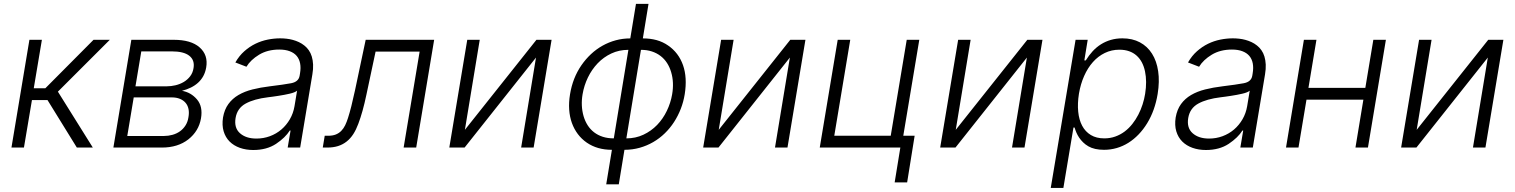

<svg xmlns="http://www.w3.org/2000/svg" viewBox="-20 -747 7669 972"><path d="M128.9 -545.5H192.1L150.9 -300.1H209.5L453.5 -545.5H535.9L273.1 -283L449.9 0H369L220.5 -240.4H141.7L101.2 0H38Z M644.9 -545.5H859.7Q946.7 -545.5 990.1 -507.5Q1034.8 -468.4 1023.8 -405.2Q1019.5 -380.7 1009.1 -361.7Q998.6 -342.7 982.8 -328.3Q967 -313.9 946.4 -303.8Q925.8 -293.7 901.3 -287.3Q946.7 -279.5 977.3 -243.6Q1007.8 -207.7 997.5 -147.7Q986.2 -83.1 933.6 -41.5Q880.3 0 800.1 0H554ZM810 -58.6Q832.4 -58.6 853.3 -64.5Q874.3 -70.3 891 -82.2Q907.7 -94.1 919 -111.9Q930.4 -129.6 933.9 -153.1Q938.2 -176.5 934.3 -195.1Q930.4 -213.8 919.2 -226.7Q908 -239.7 890.4 -246.8Q872.9 -253.9 849.8 -253.9H657L624.3 -58.6ZM665.8 -310H823.9Q845.9 -310 868.4 -315.3Q891 -320.7 910.2 -332Q929.3 -343.4 942.8 -361Q956.3 -378.6 959.9 -403.1Q966.3 -442.8 938.2 -464.8Q910.2 -486.9 849.8 -486.9H695.3Z M1109 -152.3Q1116.1 -192.8 1136.2 -220.3Q1156.2 -247.9 1187.1 -266Q1218 -284.1 1258.2 -294.2Q1298.3 -304.3 1345.5 -310Q1381 -314.3 1407.7 -318.2Q1434.3 -322.1 1453.5 -325.6Q1491.5 -332.7 1496.8 -363.3L1498.9 -376.1Q1503.6 -403.8 1499.3 -426.1Q1495 -448.5 1481.9 -464Q1468.8 -479.4 1446.7 -487.7Q1424.7 -496.1 1393.8 -496.1Q1334.9 -496.1 1291.9 -470.2Q1248.6 -443.9 1227.6 -409.1L1171.5 -430.8Q1190.7 -464.5 1217 -487.7Q1243.3 -511 1273.3 -525.6Q1303.3 -540.1 1335.4 -546.5Q1367.5 -552.9 1398.4 -552.9Q1414.1 -552.9 1430.2 -551.1Q1446.4 -549.4 1462.2 -545.1Q1478 -540.8 1492.9 -533.9Q1507.8 -527 1520.6 -516.7Q1533.4 -506.7 1543.1 -492.9Q1552.9 -479 1558.4 -460.9Q1563.9 -442.8 1565 -420.3Q1566.1 -397.7 1561.4 -370.4L1499.6 0H1436.4L1451 -86.3H1447.1Q1424.4 -50.1 1377.5 -18.8Q1330.3 12.4 1262.1 12.4Q1225.1 12.4 1194.2 1.4Q1163.4 -9.6 1142.4 -30.5Q1121.4 -51.5 1112.2 -82.2Q1103 -112.9 1109 -152.3ZM1194.6 -72.8Q1225.1 -45.5 1278.1 -45.5Q1313.9 -45.5 1346.4 -57.5Q1378.9 -69.6 1404.5 -91.4Q1430 -113.3 1447.4 -143.3Q1464.8 -173.3 1470.9 -209.2L1484 -288Q1474.1 -279.1 1446.7 -272.7Q1433.6 -269.5 1418.9 -266.9Q1404.1 -264.2 1389.7 -261.9Q1375.4 -259.6 1361.9 -257.8Q1348.4 -256 1337 -254.6Q1266.3 -246.1 1223.7 -222.7Q1180.8 -199.2 1172.6 -149.5Q1164.4 -99.8 1194.6 -72.8Z M1623.9 -59.7H1641Q1664.1 -59.7 1680.2 -66.2Q1696.4 -72.8 1707.9 -84.7Q1719.5 -96.6 1727.5 -113.1Q1735.4 -129.6 1741.8 -149.9Q1750 -175.4 1758.7 -209.7Q1767.4 -244 1777.3 -290.1L1831.3 -545.5H2177.9L2087 0H2023.4L2104.4 -485.8H1881.4L1835.2 -268.8Q1825.6 -223 1815.5 -186.8Q1805.4 -150.6 1794 -120.4Q1783 -90.6 1768.5 -68Q1753.9 -45.5 1734.7 -30.4Q1715.6 -15.3 1691.4 -7.6Q1667.3 0 1636.7 0H1614Z M2345.5 -545.5H2408.7L2333.5 -89.8L2695.7 -545.5H2772.4L2681.5 0H2618.3L2693.5 -455.6L2332 0H2254.6Z M2865.8 -269.9Q2879.3 -352.6 2923.3 -416.5Q2945 -447.8 2971.9 -473Q2998.9 -498.2 3030.4 -515.8Q3061.8 -533.4 3097.1 -543Q3132.5 -552.6 3170.8 -552.6L3199.6 -727.3H3263.1L3234.4 -552.6H3234.7Q3272.4 -552.6 3304 -543.9Q3335.6 -535.2 3362.2 -516.7Q3415.5 -480.1 3437.7 -417.3Q3459.9 -354.4 3446.4 -269.9Q3440.3 -231.9 3426.5 -196.2Q3412.6 -160.5 3392.4 -129.3Q3372.2 -98 3345.5 -72.1Q3318.9 -46.2 3286.9 -27.7Q3255 -9.2 3218.4 1.1Q3181.8 11.4 3141.3 11.4L3112.6 186.1H3049L3077.8 11.4H3077.4Q3003.6 11.4 2950.6 -24.9Q2924.4 -43 2905.4 -68.2Q2886.4 -93.4 2875.2 -124.5Q2864 -155.5 2861.5 -192.3Q2859 -229 2865.8 -269.9ZM3150.9 -46.5Q3197.8 -46.5 3237.2 -65Q3276.6 -83.5 3306.5 -114.3Q3336.3 -145.2 3355.8 -185.7Q3375.4 -226.2 3382.8 -269.9Q3393.1 -329.9 3377.8 -381.4Q3370.4 -407 3356.9 -427.9Q3343.4 -448.9 3324.2 -463.6Q3305 -478.3 3280.2 -486.5Q3255.3 -494.7 3224.8 -494.7ZM2934.3 -159.1Q2941.8 -133.5 2955.1 -112.7Q2968.4 -92 2987.6 -77.2Q3006.7 -62.5 3031.6 -54.5Q3056.5 -46.5 3087.4 -46.5L3161.2 -494.7Q3114 -494.7 3074.8 -476.2Q3035.5 -457.7 3005.7 -426.5Q2975.9 -395.2 2956.3 -354.8Q2936.8 -314.3 2929.3 -269.9Q2919.4 -211.6 2934.3 -159.1Z M3630.7 -545.5H3693.9L3618.6 -89.8L3980.8 -545.5H4057.5L3966.6 0H3903.4L3978.7 -455.6L3617.2 0H3539.8Z M4130 0 4220.9 -545.5H4284.4L4203.5 -59.7H4489.3L4570.3 -545.5H4633.9L4552.9 -60H4610.4L4572.4 176.5H4509.2L4538 0Z M4830.6 -545.5H4893.8L4818.5 -89.8L5180.8 -545.5H5257.5L5166.5 0H5103.3L5178.6 -455.6L4817.1 0H4739.7Z M5425.1 -545.5H5486.5L5469.5 -441.4H5476.9Q5492.5 -467 5511.7 -487.7Q5530.9 -508.5 5554 -522.9Q5577.1 -537.3 5604 -545.1Q5631 -552.9 5662.3 -552.9Q5712.7 -552.9 5750.7 -532.7Q5788.7 -512.4 5812.1 -475.3Q5835.6 -438.2 5843.2 -386.4Q5850.9 -334.5 5840.6 -271.3Q5826.7 -187.1 5787.6 -123.2Q5768.1 -91.3 5744.1 -66.4Q5720.2 -41.5 5692.5 -24.1Q5664.8 -6.7 5633.7 2.3Q5602.6 11.4 5569.2 11.4Q5520.2 11.4 5489.7 -6.4Q5474.4 -15.3 5463.1 -26.5Q5451.7 -37.6 5443.2 -50.2Q5434.7 -62.9 5429.2 -75.8Q5423.7 -88.8 5420.1 -101.2H5414.4L5363.3 204.5H5299.4ZM5570.3 -46.5Q5600.5 -46.5 5626.2 -55.8Q5652 -65 5673.7 -81.3Q5695.3 -97.7 5712.5 -119.5Q5729.8 -141.3 5742.7 -166.4Q5755.7 -191.4 5764.4 -218.6Q5773.1 -245.7 5777.3 -272.4Q5787.3 -334.5 5776.6 -385.7Q5771.3 -410.9 5760.7 -431.1Q5750 -451.3 5733.8 -465.7Q5717.7 -480.1 5696 -487.7Q5674.4 -495.4 5647 -495.4Q5607.2 -495.4 5573.2 -478.9Q5539.1 -462.4 5512.8 -432.7Q5486.5 -403.1 5468.4 -362.2Q5450.3 -321.4 5442.1 -272.4Q5434.3 -223 5438.4 -181.6Q5442.5 -140.3 5458.5 -110.3Q5474.4 -80.3 5502.5 -63.4Q5530.5 -46.5 5570.3 -46.5Z M5931.8 -152.3Q5938.9 -192.8 5959 -220.3Q5979 -247.9 6009.9 -266Q6040.8 -284.1 6081 -294.2Q6121.1 -304.3 6168.3 -310Q6203.8 -314.3 6230.5 -318.2Q6257.1 -322.1 6276.3 -325.6Q6314.3 -332.7 6319.6 -363.3L6321.7 -376.1Q6326.3 -403.8 6322.1 -426.1Q6317.8 -448.5 6304.7 -464Q6291.5 -479.4 6269.5 -487.7Q6247.5 -496.1 6216.6 -496.1Q6157.7 -496.1 6114.7 -470.2Q6071.4 -443.9 6050.4 -409.1L5994.3 -430.8Q6013.5 -464.5 6039.8 -487.7Q6066.1 -511 6096.1 -525.6Q6126.1 -540.1 6158.2 -546.5Q6190.3 -552.9 6221.2 -552.9Q6236.9 -552.9 6253 -551.1Q6269.2 -549.4 6285 -545.1Q6300.8 -540.8 6315.7 -533.9Q6330.6 -527 6343.4 -516.7Q6356.2 -506.7 6365.9 -492.9Q6375.7 -479 6381.2 -460.9Q6386.7 -442.8 6387.8 -420.3Q6388.8 -397.7 6384.2 -370.4L6322.4 0H6259.2L6273.8 -86.3H6269.9Q6247.2 -50.1 6200.3 -18.8Q6153.1 12.4 6084.9 12.4Q6047.9 12.4 6017 1.4Q5986.2 -9.6 5965.2 -30.5Q5944.2 -51.5 5935 -82.2Q5925.8 -112.9 5931.8 -152.3ZM6017.4 -72.8Q6047.9 -45.5 6100.9 -45.5Q6136.7 -45.5 6169.2 -57.5Q6201.7 -69.6 6227.3 -91.4Q6252.8 -113.3 6270.2 -143.3Q6287.6 -173.3 6293.7 -209.2L6306.8 -288Q6296.9 -279.1 6269.5 -272.7Q6256.4 -269.5 6241.7 -266.9Q6226.9 -264.2 6212.5 -261.9Q6198.2 -259.6 6184.7 -257.8Q6171.2 -256 6159.8 -254.6Q6089.1 -246.1 6046.5 -222.7Q6003.6 -199.2 5995.4 -149.5Q5987.2 -99.8 6017.4 -72.8Z M6581 -545.5H6644.5L6604 -302.2H6892L6932.5 -545.5H6996.1L6905.2 0H6842L6882.1 -242.5H6594.1L6553.6 0H6490.4Z M7164.1 -545.5H7227.3L7152 -89.8L7514.2 -545.5H7590.9L7500 0H7436.8L7512.1 -455.6L7150.6 0H7073.2Z"/></svg>

Font: Inter P Light
Style: Italic
Weight: 300
Italic angle: 9.39999°
Designer: Rasmus Andersson
Foundry: rsms
Version: Version 3.018;git-588b23468